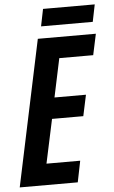

<svg xmlns="http://www.w3.org/2000/svg" viewBox="-60 -896 558 936"><g transform="rotate(-5 219.0 -428.5)"><path d="M423 -773 440 -857H187L170 -773ZM282 0 303 -104H138L184 -319H337L359 -422H205L245 -611H411L433 -714H149L-2 0Z"/></g></svg>

Font: Noto Sans Display Condensed
Style: Bold Italic
Weight: 700
Width: 3
Designer: Monotype Design team
Foundry: Monotype Imaging Inc.
Version: 1.000